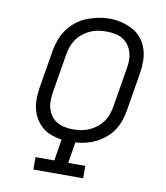

<svg xmlns="http://www.w3.org/2000/svg" viewBox="-83 -816 767 885"><g transform="rotate(10 300.0 -373.0)"><path d="M133 0V-58H221L237 -158Q212 -162 188.5 -170.5Q165 -179 146.5 -194.5Q128 -210 115.5 -230.5Q103 -251 97 -275Q91 -299 91.5 -325Q92 -351 96 -377L126 -558Q131 -584 140.5 -609.5Q150 -635 166.5 -657.5Q183 -680 205.5 -697.5Q228 -715 253.5 -725Q279 -735 305.5 -740.5Q332 -746 358 -746Q388 -746 416 -739Q444 -732 468 -719Q492 -706 509.5 -684.5Q527 -663 535.5 -636.5Q544 -610 544.5 -580.5Q545 -551 540 -522L510 -341Q506 -317 498 -293.5Q490 -270 475.5 -248.5Q461 -227 441 -210Q421 -193 398 -181.5Q375 -170 351 -164Q327 -158 302 -157L286 -58H366V0ZM279 -214Q299 -214 318 -217Q337 -220 355.5 -228Q374 -236 390 -248.5Q406 -261 418 -277.5Q430 -294 436.5 -313Q443 -332 446 -351L476 -532Q480 -552 480 -572Q480 -592 474.5 -610Q469 -628 457.5 -643.5Q446 -659 430 -668.5Q414 -678 394.5 -681.5Q375 -685 355 -685Q336 -685 317 -682Q298 -679 280 -671Q262 -663 245.5 -650Q229 -637 217.5 -620.5Q206 -604 199.5 -585.5Q193 -567 190 -548L160 -367Q157 -348 156.5 -328Q156 -308 161.5 -289.5Q167 -271 178 -256Q189 -241 205 -231.5Q221 -222 240.5 -218Q260 -214 279 -214Z"/></g></svg>

Font: Iosevka Slab LtExObl
Style: Regular
Weight: 300
Width: 7
Italic angle: -9°
Monospace: yes
Designer: Belleve Invis
Foundry: Belleve Invis
Version: Version 11.1.0; ttfautohint (v1.8.3)